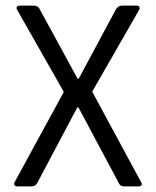

<svg xmlns="http://www.w3.org/2000/svg" viewBox="-20 -663 554 683"><path d="M93 0H41Q34 0 31.5 -4.5Q29 -9 32 -15L207 -336L41 -628Q37 -634 40 -638.5Q43 -643 50 -643H100Q116 -643 122 -629L256 -383H260L392 -629Q400 -643 414 -643H466Q473 -643 475.5 -638.5Q478 -634 475 -628L308 -337L482 -15Q486 -9 483.5 -4.5Q481 0 474 0H421Q407 0 402 -13L259 -281H255L113 -13Q106 0 93 0Z"/></svg>

Font: Rajdhani Medium
Style: Regular
Weight: 500
Designer: Satya Rajpurohit, Jyotish Sonowal
Foundry: Indian Type Foundry
Version: Version 1.201 February 1, 2022